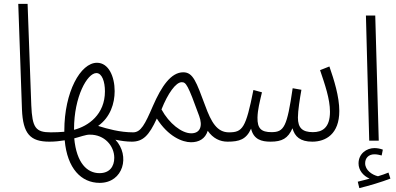

<svg xmlns="http://www.w3.org/2000/svg" viewBox="-20 -724 2040 988"><path d="M234 5C261 5 269 -6 269 -20C269 -34 262 -43 241 -43C163 -43 146 -67 141 -182L122 -704H74L93 -161C98 -35 136 5 234 5Z M234 5C263 5 288 2 313 -2C326 143 398 217 493 217C615 217 651 77 574 -5C604 1 631 5 659 5C684 5 693 -5 693 -20C693 -36 684 -43 665 -43C597 -43 533 -61 485 -76C548 -121 570 -192 570 -255C570 -330 539 -401 479 -401C394 -401 311 -250 311 -52V-46C289 -44 266 -43 241 -43ZM361 -60C361 -226 429 -348 476 -348C505 -348 520 -304 520 -254C520 -135 435 -75 361 -56ZM492 167C429 167 374 116 362 -12C390 -19 423 -32 442 -31C518 -32 568 27 568 88C568 133 544 167 492 167Z M658 5C716 5 747 -27 787 -114C845 -22 918 8 963 8C1003 8 1036 -9 1049 -51C1076 -12 1112 5 1151 5C1177 5 1186 -5 1186 -20C1186 -36 1176 -43 1158 -43C1097 -43 1067 -95 1036 -180C990 -303 974 -352 923 -352C860 -352 811 -280 767 -179C726 -84 705 -43 665 -43ZM811 -161C844 -244 885 -301 915 -301C937 -301 946 -290 1005 -127C1024 -75 1010 -38 964 -38C915 -38 850 -89 811 -161Z M1151 5C1211 5 1247 -6 1272 -62C1285 -6 1326 5 1372 5C1432 5 1462 -12 1485 -64C1497 -21 1525 5 1587 5C1656 5 1726 -34 1726 -153C1726 -227 1699 -313 1675 -382L1627 -363C1652 -289 1678 -215 1678 -149C1678 -65 1637 -44 1590 -44C1536 -44 1513 -66 1513 -119C1513 -154 1523 -217 1531 -262L1486 -270C1457 -71 1442 -44 1377 -44C1324 -44 1304 -63 1305 -119C1306 -160 1316 -198 1328 -249L1284 -261C1245 -64 1228 -43 1158 -43Z M1829 244C1879 232 1945 212 1989 195L1979 164C1962 171 1945 177 1925 183C1895 176 1859 152 1859 116C1859 91 1875 70 1907 70C1920 70 1932 73 1944 76L1950 46C1937 41 1921 38 1907 38C1866 38 1825 67 1825 117C1825 152 1849 181 1882 195C1864 200 1846 205 1821 211Z M1880 0H1929L1911 -644H1863Z"/></svg>

Font: Noto Sans Arabic ExtCond Light
Style: Regular
Weight: 300
Width: 2
Designer: Monotype Design Team, Nadine Chahine, Nizar Qandah and Khaled Hosny
Foundry: Monotype Imaging Inc.
Version: Version 2.012